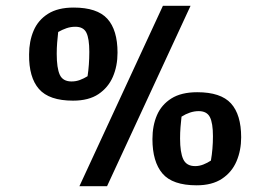

<svg xmlns="http://www.w3.org/2000/svg" viewBox="-20 -631 927 660"><path d="M253 9 540 -611H635L348 9ZM231 -285Q149 -285 114 -325Q79 -365 80 -444Q80 -489 95.5 -525.5Q111 -562 145 -583.5Q179 -605 233 -605Q314 -605 349 -566.5Q384 -528 384 -450Q384 -404 368 -367Q352 -330 318.5 -307.5Q285 -285 231 -285ZM226 -351Q241 -351 254.5 -356Q268 -361 281 -369Q287 -408 287 -453Q287 -498 277 -518.5Q267 -539 239 -539Q223 -539 208.5 -534Q194 -529 180 -521Q178 -503 176.5 -484.5Q175 -466 175 -446Q175 -397 185.5 -374Q196 -351 226 -351ZM656 6Q573 6 538.5 -34.5Q504 -75 504 -153Q504 -199 519.5 -235Q535 -271 569 -292.5Q603 -314 658 -314Q739 -314 774 -275.5Q809 -237 809 -159Q809 -114 793 -76.5Q777 -39 743 -16.5Q709 6 656 6ZM651 -60Q665 -60 679 -65.5Q693 -71 705 -79Q712 -119 712 -163Q712 -208 701.5 -228.5Q691 -249 663 -249Q648 -249 633 -244Q618 -239 604 -230Q602 -213 600.5 -194Q599 -175 599 -155Q599 -107 610 -83.5Q621 -60 651 -60Z"/></svg>

Font: Grenze Gotisch ExtraBold
Style: Regular
Weight: 800
Designer: Renata Polastri
Foundry: Omnibus-Type
Version: Version 1.001